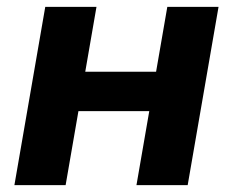

<svg xmlns="http://www.w3.org/2000/svg" viewBox="-20 -540 679 560"><path d="M617.4 -520 527.4 0H378L468 -520ZM22 0 112 -520H261.4L171.4 0ZM145.2 -215.8 165 -330.8H497.4L477 -215.8Z"/></svg>

Font: Fixel Italic Variable Display Thin
Style: Italic
Weight: 100
Italic angle: -10°
Designer: AlfaBravo + MacPaw
Foundry: Kyrylo Tkachov, Marchela Mozhyna, Serhii Makarenko, Maria Weinstein, Zakhar Kryvoshyya
Version: Version 1.210;Glyphs 3.2 (3217)